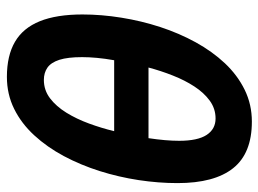

<svg xmlns="http://www.w3.org/2000/svg" viewBox="-120 -646 775 576"><g transform="rotate(90 268.0 -357.5)"><path d="M210 9.8Q146.5 9.8 105 -14.4Q63.5 -38.6 43.2 -88.9Q22.9 -139.2 22.9 -216.8Q22.9 -273.9 32.5 -333.5Q42 -393.1 60.5 -450Q79.1 -506.8 106.4 -556.6Q133.8 -606.4 169.4 -644.3Q205.1 -682.1 249 -703.6Q293 -725.1 344.2 -725.1Q439.5 -725.1 484.1 -668.9Q528.8 -612.8 528.8 -502Q528.8 -445.3 519.8 -385.5Q510.7 -325.7 492.7 -268.6Q474.6 -211.4 447.8 -161.1Q420.9 -110.8 385.5 -72.3Q350.1 -33.7 306.2 -12Q262.2 9.8 210 9.8ZM219.2 -101.1Q250 -101.1 274.4 -119.6Q298.8 -138.2 317.6 -168.7Q336.4 -199.2 350.1 -236.6Q363.8 -273.9 373 -312H160.2Q155.3 -284.2 153.1 -260.3Q150.9 -236.3 150.9 -215.8Q150.9 -172.9 158.9 -147.7Q167 -122.6 182.4 -111.8Q197.8 -101.1 219.2 -101.1ZM182.1 -415H394Q397.9 -440.9 399.9 -464.1Q401.9 -487.3 401.9 -506.8Q401.9 -562.5 384.3 -589.4Q366.7 -616.2 335 -616.2Q305.7 -616.2 281.7 -598.9Q257.8 -581.5 239 -552.7Q220.2 -523.9 206.1 -488Q191.9 -452.1 182.1 -415Z"/></g></svg>

Font: Open Sans Condensed
Style: Italic
Weight: 400
Width: 3
Italic angle: -12°
Designer: Monotype Design Team
Foundry: Monotype Imaging Inc.
Version: Version 3.000